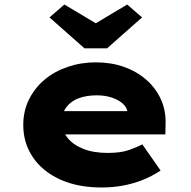

<svg xmlns="http://www.w3.org/2000/svg" viewBox="-20 -820 847 850"><path d="M429 10Q324 10 246 -25.5Q168 -61 125.5 -124Q83 -187 83 -266Q83 -329 108.5 -380Q134 -431 177.5 -467.5Q221 -504 280 -524Q339 -544 404 -544Q472 -544 528.5 -524Q585 -504 627 -467.5Q669 -431 692 -381Q715 -331 713 -270L712 -225H202L179 -328H563L545 -301V-320Q543 -344 524 -361Q505 -378 475 -388Q445 -398 408 -398Q364 -398 329.5 -385.5Q295 -373 274.5 -346.5Q254 -320 254 -281Q254 -242 278 -211Q302 -180 347.5 -161.5Q393 -143 457 -143Q515 -143 551.5 -156Q588 -169 610 -181L691 -65Q652 -39 609.5 -22.5Q567 -6 522.5 2Q478 10 429 10ZM354 -606 199 -743 265 -800 419 -708H389L543 -800L609 -743L454 -606Z"/></svg>

Font: Lexend Mega ExtraBold
Style: Regular
Weight: 800
Designer: Bonnie Shaver-Troup, Thomas Jockin
Foundry: Lexend
Version: Version 1.007